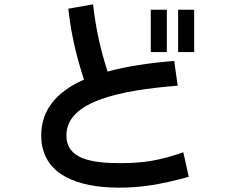

<svg xmlns="http://www.w3.org/2000/svg" viewBox="-20 -810 1040 885"><path d="M799 -415 783 -529C670 -520 566 -505 476 -480C443 -582 422 -675 409 -790L295 -770C308 -649 332 -552 367 -443C246 -389 170 -308 170 -186C170 -2 342 55 530 55C625 55 717 42 850 5L825 -108C718 -71 644 -58 535 -58C399 -58 286 -78 286 -186C286 -345 537 -394 799 -415ZM675 -570H749V-765H675ZM801 -570H875V-765H801Z"/></svg>

Font: KT Kiyosuna Sans Bold
Style: Regular
Weight: 700
Designer: [Zen Kaku Gothic] Yoshimichi Ohira
Version: Version 1.010;Glyphs 3.1.2 (3151)